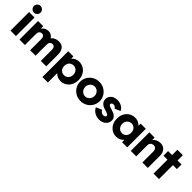

<svg xmlns="http://www.w3.org/2000/svg" viewBox="266 -2206 3842 3842"><g transform="rotate(45 2187.5 -284.5)"><path d="M51.8 -525.4H206.1V0H51.8ZM34.7 -679.7Q34.7 -706.1 47.1 -727.5Q59.6 -749 81.1 -761.7Q102.5 -774.4 128.4 -774.4Q154.3 -774.4 176 -761.7Q197.8 -749 210.4 -727.5Q223.1 -706.1 223.1 -679.7Q223.1 -654.3 210.4 -632.8Q197.8 -611.3 176 -598.6Q154.3 -585.9 128.4 -585.9Q102.5 -585.9 81.1 -598.6Q59.6 -611.3 47.1 -632.8Q34.7 -654.3 34.7 -679.7Z M305.7 -525.4H452.1V-458H454.6Q481 -495.1 517.1 -514.2Q553.2 -533.2 597.7 -533.2Q641.6 -533.2 674.1 -514.6Q706.5 -496.1 726.1 -460H729Q757.3 -495.6 799.6 -514.4Q841.8 -533.2 890.6 -533.2Q955.6 -533.2 994.1 -503.7Q1032.7 -474.1 1048.3 -429.4Q1064 -384.8 1063.5 -335V0H909.2V-315.4Q908.7 -358.9 890.6 -382.1Q872.6 -405.3 838.9 -405.3Q804.2 -405.3 783 -382.1Q761.7 -358.9 761.7 -315.4V0H607.4V-315.4Q607.4 -358.9 589.4 -382.1Q571.3 -405.3 537.1 -405.3Q502.4 -405.3 481.2 -381.6Q460 -357.9 460 -314.5V0H305.7Z M1160.2 -525.4H1306.6V-462.9H1309.1Q1338.4 -496.6 1378.2 -514.9Q1418 -533.2 1466.8 -533.2Q1536.6 -533.2 1593.8 -498.3Q1650.9 -463.4 1683.3 -401.6Q1715.8 -339.8 1715.8 -262.7Q1715.8 -185.5 1684.1 -123.8Q1652.3 -62 1596.4 -27.1Q1540.5 7.8 1471.7 7.8Q1424.8 7.8 1386.2 -8.8Q1347.7 -25.4 1317.9 -56.6H1314.5V205.1H1160.2ZM1566.4 -262.7Q1566.4 -302.7 1549.8 -334Q1533.2 -365.2 1503.9 -382.8Q1474.6 -400.4 1437.5 -400.4Q1400.9 -400.4 1372.3 -383.1Q1343.8 -365.7 1327.6 -334.5Q1311.5 -303.2 1311.5 -262.7Q1311.5 -222.2 1327.6 -190.9Q1343.8 -159.7 1372.3 -142.3Q1400.9 -125 1437.5 -125Q1474.6 -125 1503.9 -143.1Q1533.2 -161.1 1549.8 -192.4Q1566.4 -223.6 1566.4 -262.7Z M1758.8 -263.7Q1758.8 -337.9 1795.9 -399.7Q1833 -461.4 1896.5 -497.3Q1960 -533.2 2036.1 -533.2Q2111.8 -533.2 2175.3 -497.3Q2238.8 -461.4 2276.1 -399.7Q2313.5 -337.9 2313.5 -263.7Q2313.5 -189 2276.1 -126.7Q2238.8 -64.5 2175.3 -28.3Q2111.8 7.8 2036.1 7.8Q1960 7.8 1896.5 -28.3Q1833 -64.5 1795.9 -126.7Q1758.8 -189 1758.8 -263.7ZM2167 -263.7Q2167 -301.8 2149.4 -333.3Q2131.8 -364.7 2101.8 -383.1Q2071.8 -401.4 2036.1 -401.4Q2000 -401.4 1970 -383.1Q1939.9 -364.7 1922.6 -333Q1905.3 -301.3 1905.3 -263.7Q1905.3 -226.1 1922.6 -193.8Q1939.9 -161.6 1970 -142.8Q2000 -124 2036.1 -124Q2072.3 -124 2102.1 -142.8Q2131.8 -161.6 2149.4 -193.8Q2167 -226.1 2167 -263.7Z M2344.2 -123 2467.3 -175.8Q2481.4 -148.9 2506.8 -131.1Q2532.2 -113.3 2562 -113.3Q2579.6 -113.3 2593 -119.4Q2606.4 -125.5 2613.5 -135Q2620.6 -144.5 2620.6 -155.3Q2620.6 -170.4 2605.5 -181.6Q2590.3 -192.9 2570.8 -199.7Q2551.3 -206.5 2522 -214.8Q2510.3 -218.8 2505.4 -219.7Q2438.5 -238.8 2400.6 -277.1Q2362.8 -315.4 2362.8 -374Q2362.8 -420.4 2387.2 -456.8Q2411.6 -493.2 2454.3 -513.2Q2497.1 -533.2 2550.3 -533.2Q2595.7 -533.2 2636 -518.1Q2676.3 -502.9 2705.3 -476.8Q2734.4 -450.7 2747.6 -418.9L2629.4 -369.1Q2618.2 -386.2 2599.9 -400.1Q2581.5 -414.1 2555.2 -414.1Q2532.7 -414.1 2517.6 -402.3Q2502.4 -390.6 2502.4 -373Q2502.4 -356.4 2516.4 -345.5Q2530.3 -334.5 2549.8 -327.9Q2569.3 -321.3 2606.9 -310.5Q2642.1 -300.8 2673.8 -286.1Q2705.6 -271.5 2731.9 -240Q2758.3 -208.5 2758.3 -159.2Q2758.3 -110.8 2731.4 -72.8Q2704.6 -34.7 2659.4 -13.4Q2614.3 7.8 2561 7.8Q2514.6 7.8 2471.4 -8.1Q2428.2 -23.9 2394.8 -53.7Q2361.3 -83.5 2344.2 -123Z M3209 -62.5H3204.6Q3174.8 -28.8 3134.5 -10.5Q3094.2 7.8 3045.9 7.8Q2977.1 7.8 2920.9 -27.1Q2864.7 -62 2833 -123.8Q2801.3 -185.5 2801.8 -262.7Q2801.3 -339.8 2833.7 -401.6Q2866.2 -463.4 2923.3 -498.3Q2980.5 -533.2 3050.8 -533.2Q3098.1 -533.2 3137.5 -515.6Q3176.8 -498 3205.6 -465.8H3209V-525.4H3355.5V0H3209ZM3206.1 -262.7Q3206.1 -303.2 3189.7 -334.5Q3173.3 -365.7 3145 -383.1Q3116.7 -400.4 3080.1 -400.4Q3042.5 -400.4 3013.2 -382.8Q2983.9 -365.2 2967.5 -334Q2951.2 -302.7 2951.2 -262.7Q2951.2 -223.6 2967.5 -192.4Q2983.9 -161.1 3013.2 -143.1Q3042.5 -125 3080.1 -125Q3116.2 -125 3144.8 -142.3Q3173.3 -159.7 3189.7 -190.9Q3206.1 -222.2 3206.1 -262.7Z M3455.6 -525.4H3605V-457H3607.9Q3632.8 -493.7 3675.3 -513.4Q3717.8 -533.2 3768.1 -533.2Q3819.8 -533.2 3858.2 -509.3Q3896.5 -485.4 3917.2 -442.4Q3938 -399.4 3938 -343.8V0H3783.7V-310.5Q3783.2 -356.9 3761.2 -380.9Q3739.3 -404.8 3699.7 -405.3Q3660.2 -404.8 3634.8 -379.4Q3609.4 -354 3609.9 -308.6V0H3455.6Z M4099.1 -394.5H3985.8V-525.4H4099.1V-675.8H4253.4V-525.4H4365.7V-394.5H4253.4V0H4099.1Z"/></g></svg>

Font: Reddit Sans Chocolate ExtraBold
Style: Regular
Weight: 800
Designer: Stephen Hutchings
Foundry: Reddit
Version: Version 1.011